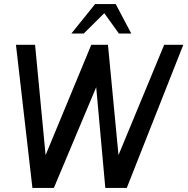

<svg xmlns="http://www.w3.org/2000/svg" viewBox="-20 -919 919 939"><path d="M138.5 0 58 -700H151.5L203 -160.5L426.5 -700H508L559.5 -160.5L783 -700H876.5L600 0H495L450.5 -492.5L243.5 0ZM546 -899 622 -755H561.5L490 -854.5L389.5 -755H329L445 -899Z"/></svg>

Font: Urbanist Medium
Style: Italic
Weight: 500
Italic angle: -8°
Designer: Corey Hu
Foundry: Corey Hu
Version: Version 1.330; ttfautohint (v1.8.4.7-5d5b)